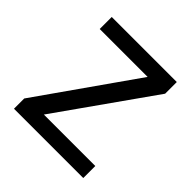

<svg xmlns="http://www.w3.org/2000/svg" viewBox="-149 -652 768 768"><g transform="rotate(45 235.0 -268.0)"><path d="M431 0H39V-58L327 -468H56V-536H424V-470L140 -68H431Z"/></g></svg>

Font: Noto Sans Cherokee
Style: Regular
Weight: 400
Designer: Monotype Design Team
Foundry: Monotype Imaging Inc.
Version: Version 2.001